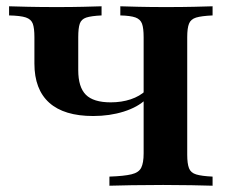

<svg xmlns="http://www.w3.org/2000/svg" viewBox="-20 -591 729 611"><path d="M328.2 0V-29Q375 -30.6 398.4 -36.3Q421.8 -41.9 429.4 -57.3Q437.1 -72.6 437.1 -103.2V-472.6Q437.1 -501.6 431.9 -515.7Q426.6 -529.8 410.9 -535.5Q395.2 -541.1 362.9 -541.9V-571Q383.9 -570.2 421.8 -569.4Q459.7 -568.5 508.1 -568.5Q558.9 -568.5 597.2 -569.4Q635.5 -570.2 656.5 -571V-541.9Q621 -540.3 604 -535.1Q587.1 -529.8 581.5 -515.7Q575.8 -501.6 575.8 -472.6V-98.4Q575.8 -70.2 581.5 -55.6Q587.1 -41.1 604.4 -35.9Q621.8 -30.6 656.5 -29V0Q629.8 -0.8 589.1 -1.6Q548.4 -2.4 499.2 -2.4Q443.5 -2.4 399.2 -1.6Q354.8 -0.8 328.2 0ZM276.6 -221.8Q183.9 -221.8 136.7 -264.1Q89.5 -306.5 89.5 -388.7V-472.6Q89.5 -501.6 84.3 -515.7Q79 -529.8 62.1 -535.5Q45.2 -541.1 8.9 -541.9V-571Q30.6 -570.2 69.8 -569.4Q108.9 -568.5 161.3 -568.5Q208.1 -568.5 244.8 -569.4Q281.5 -570.2 303.2 -571V-541.9Q270.2 -540.3 254.4 -535.1Q238.7 -529.8 233.9 -515.7Q229 -501.6 229 -472.6V-367.7Q229 -313.7 253.2 -289.5Q277.4 -265.3 332.3 -265.3Q366.9 -265.3 396 -275Q425 -284.7 444.4 -303.2V-275Q418.5 -250 373.8 -235.9Q329 -221.8 276.6 -221.8Z"/></svg>

Font: Playfair 5pt SemiExpanded Light ExtraBold
Style: Regular
Weight: 800
Version: Version 2.001;gftools[0.9.30]